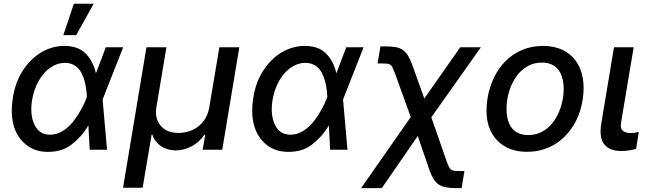

<svg xmlns="http://www.w3.org/2000/svg" viewBox="-20 -797 3454 1022"><path d="M49 -279.1Q61.8 -360.8 101.6 -421.5Q121.4 -452.1 146 -476.4Q170.5 -500.7 198.5 -517.6Q226.6 -534.4 257.6 -543.5Q288.7 -552.6 321.7 -552.6Q396.3 -552.6 436.1 -511.7Q476.2 -470.9 490.4 -407.3H490.8L543.3 -545.5H635.7L527.7 -271.3L526.3 -266.7L549.7 0H457.4L450.6 -129.6Q431.5 -97.3 409.3 -72.4Q387.1 -47.6 360.4 -27.3Q332.4 -6 301.1 2.7Q269.9 11.4 235.4 11.4Q199.9 11.4 171.3 2Q142.8 -7.5 119 -26.6Q70.7 -65 52.7 -129.1Q34.8 -193.2 49 -279.1ZM163.7 -132.8Q189.3 -79.9 246.1 -79.9Q264.6 -79.9 281.6 -85.2Q298.7 -90.6 314.3 -100.1Q329.9 -109.7 343.9 -122.7Q358 -135.7 370 -150.9Q382.5 -166.5 393.1 -182.9Q403.8 -199.2 412.5 -215.2Q421.2 -231.2 428.3 -246.4Q435.4 -261.7 440.3 -274.9L442.5 -280.5V-280.9Q442.1 -293 440.7 -307.4Q439.3 -321.7 436.6 -336.8Q433.9 -351.9 429.7 -367.2Q425.4 -382.5 419.4 -396.3Q413.4 -410.9 404.8 -422.9Q396.3 -435 384.8 -443.7Q373.2 -452.4 358.7 -457.4Q344.1 -462.4 326 -462.4Q294.7 -462.4 266.2 -447.6Q237.6 -432.9 214.5 -406.8Q191.4 -380.7 174.9 -344.5Q158.4 -308.2 150.9 -265.6Q138.1 -185.7 163.7 -132.8ZM317.1 -610.1 373.2 -777H478.7L385.7 -610.1Z M759.6 -545.5H865.8L812.5 -226.2Q802.6 -167.3 835.2 -127.8Q867.9 -89.5 931.1 -89.5Q962.4 -89.5 989.9 -99.3Q1017.4 -109 1038.9 -126.8Q1060.4 -144.5 1074.8 -169.9Q1089.1 -195.3 1094.1 -226.2L1147.7 -545.5H1253.9L1163 0H1058.6L1072.4 -79.9H1068.2Q1054.3 -59.7 1037.1 -44.2Q1019.9 -28.8 1000 -18.1Q980.1 -7.5 958.6 -2Q937.1 3.6 914.8 3.6Q893.5 3.6 873.9 -2Q854.4 -7.5 838.2 -18.1Q822.1 -28.8 810 -44.2Q797.9 -59.7 791.2 -79.9H786.9L739.3 202.4H634.9Z M1328.8 -279.1Q1341.6 -360.8 1381.4 -421.5Q1401.3 -452.1 1425.8 -476.4Q1450.3 -500.7 1478.3 -517.6Q1506.4 -534.4 1537.5 -543.5Q1568.5 -552.6 1601.6 -552.6Q1676.1 -552.6 1715.9 -511.7Q1756 -470.9 1770.2 -407.3H1770.6L1823.2 -545.5H1915.5L1807.5 -271.3L1806.1 -266.7L1829.5 0H1737.2L1730.5 -129.6Q1711.3 -97.3 1689.1 -72.4Q1666.9 -47.6 1640.3 -27.3Q1612.2 -6 1581 2.7Q1549.7 11.4 1515.3 11.4Q1479.8 11.4 1451.2 2Q1422.6 -7.5 1398.8 -26.6Q1350.5 -65 1332.6 -129.1Q1314.6 -193.2 1328.8 -279.1ZM1443.5 -132.8Q1469.1 -79.9 1525.9 -79.9Q1544.4 -79.9 1561.4 -85.2Q1578.5 -90.6 1594.1 -100.1Q1609.7 -109.7 1623.8 -122.7Q1637.8 -135.7 1649.9 -150.9Q1662.3 -166.5 1672.9 -182.9Q1683.6 -199.2 1692.3 -215.2Q1701 -231.2 1708.1 -246.4Q1715.2 -261.7 1720.2 -274.9L1722.3 -280.5V-280.9Q1721.9 -293 1720.5 -307.4Q1719.1 -321.7 1716.4 -336.8Q1713.8 -351.9 1709.5 -367.2Q1705.3 -382.5 1699.2 -396.3Q1693.2 -410.9 1684.7 -422.9Q1676.1 -435 1664.6 -443.7Q1653.1 -452.4 1638.5 -457.4Q1623.9 -462.4 1605.8 -462.4Q1574.6 -462.4 1546 -447.6Q1517.4 -432.9 1494.3 -406.8Q1471.2 -380.7 1454.7 -344.5Q1438.2 -308.2 1430.8 -265.6Q1418 -185.7 1443.5 -132.8Z M1902 204.5 2166.5 -174 2083.5 -403.4Q2073.5 -430.4 2066.8 -442.1Q2063.6 -447.8 2059.3 -451.2Q2055 -454.5 2048.8 -456.3Q2042.6 -458.1 2034.3 -458.6Q2025.9 -459.2 2014.2 -459.2H1989.7L2005 -550.1H2029.8Q2063.6 -550.1 2086.3 -546Q2109 -541.9 2125.2 -530.4Q2141.3 -518.8 2153.1 -498.6Q2164.8 -478.3 2176.5 -446L2238.6 -272.7L2430 -545.5H2539.8L2275.9 -172.6L2358 62.9Q2364.3 80.6 2369.5 90.9Q2374.6 101.2 2381.9 106.2Q2389.2 111.2 2399.9 112.4Q2410.5 113.6 2427.6 113.6H2452.1L2437.1 204.5H2412.6Q2379.6 204.5 2356.4 200.6Q2333.1 196.7 2316.2 185.7Q2299.4 174.7 2287.5 155.4Q2275.6 136 2264.9 105.5L2203.8 -73.2L2012.1 204.5Z M2575.3 -274.9Q2584.5 -332 2608.7 -382.6Q2632.8 -433.2 2670.3 -471.1Q2707.7 -508.9 2758.3 -530.7Q2808.9 -552.6 2870.7 -552.6Q2929 -552.6 2973 -532Q3017 -511.4 3044.6 -473.7Q3072.1 -436.1 3081.9 -383.2Q3091.6 -330.3 3081.3 -265.6Q3075.3 -227.6 3062.5 -192.3Q3049.7 -157 3030.4 -126.2Q3011 -95.5 2985.8 -70.3Q2960.6 -45.1 2929.9 -27Q2899.1 -8.9 2862.9 1.1Q2826.7 11 2785.9 11Q2707.7 11 2655.9 -24.9Q2602.6 -61.8 2582 -124.5Q2561.4 -187.1 2575.3 -274.9ZM2680 -172.2Q2684.3 -150.9 2693 -133.5Q2701.7 -116.1 2715.6 -103.9Q2729.4 -91.6 2748.4 -84.9Q2767.4 -78.1 2791.9 -78.1Q2832.7 -78.1 2864.3 -95.2Q2896 -112.2 2918.9 -139.9Q2941.8 -167.6 2956.1 -202.9Q2970.5 -238.3 2976.6 -274.9Q2984.7 -328.1 2976.2 -369.3Q2971.9 -390.6 2963.1 -408Q2954.2 -425.4 2940.5 -437.9Q2926.8 -450.3 2908 -457Q2889.2 -463.8 2864.7 -463.8Q2823.9 -463.8 2792.1 -446.7Q2760.3 -429.7 2737.4 -401.6Q2714.5 -373.6 2700.1 -338.2Q2685.7 -302.9 2680 -266Q2672.2 -214.8 2680 -172.2Z M3180.8 -141 3248.2 -545.5H3353L3286.2 -147Q3279.8 -111.2 3296.9 -99.8Q3313.2 -88.8 3337.4 -88.8Q3349.1 -88.8 3361.2 -90.9Q3373.2 -93 3380.3 -94.5L3365.8 -4.6Q3351.6 -0.4 3331.3 3.2Q3311.1 6.7 3285.5 6.7Q3256.7 6.7 3234.9 -1.4Q3213.1 -9.6 3198.2 -26.6Q3167.6 -61.4 3180.8 -141Z"/></svg>

Font: Inter P Medium
Style: Italic
Weight: 500
Italic angle: 9.39999°
Designer: Rasmus Andersson
Foundry: rsms
Version: Version 3.018;git-588b23468